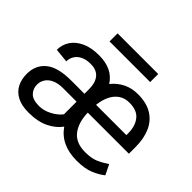

<svg xmlns="http://www.w3.org/2000/svg" viewBox="-160 -932 1164 1164"><g transform="rotate(45 422.0 -350.0)"><path d="M720 -312.5V-327.5Q720 -389 690 -427Q660 -465 594.5 -465Q554 -465 525.8 -445.2Q497.5 -425.5 481.2 -391.2Q465 -357 460 -312.5ZM220.5 -62.5Q261 -62.5 301 -83.8Q341 -105 363 -134V-242.5H249.5Q205.5 -242.5 177 -229.5Q148.5 -216.5 134.2 -194.5Q120 -172.5 120 -146Q120 -110 144 -86.2Q168 -62.5 220.5 -62.5ZM616 10.5Q481.5 10.5 417 -82.5Q389 -42.5 335.8 -16Q282.5 10.5 203 10.5Q144 10.5 105.8 -9.5Q67.5 -29.5 48.8 -65Q30 -100.5 30 -148Q30 -223.5 82.8 -266.8Q135.5 -310 248.5 -310H363V-351.5Q363 -404 338.2 -434.5Q313.5 -465 261 -465Q223.5 -465 198 -452.2Q172.5 -439.5 159.2 -418Q146 -396.5 146 -371L56 -380Q56 -425 79.8 -460.5Q103.5 -496 149.2 -517Q195 -538 261 -538Q377 -538 427 -458Q458 -496.5 500 -517.2Q542 -538 594.5 -538Q668 -538 716 -508.5Q764 -479 787.2 -425.5Q810.5 -372 810.5 -301V-243.5H458Q460 -160.5 498.2 -111.5Q536.5 -62.5 616 -62.5Q668 -62.5 700.8 -76.2Q733.5 -90 770.5 -114.5L802 -50Q774 -27 729.8 -8.2Q685.5 10.5 616 10.5ZM594.5 -642H246V-711H594.5Z"/></g></svg>

Font: Roberto Sans
Style: Regular
Weight: 400
Designer: Google (font) & Cristiano Sobral (main changes)
Version: Version 1.500; ttfautohint (v1.8.4.7-5d5b-dirty)